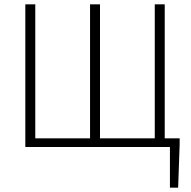

<svg xmlns="http://www.w3.org/2000/svg" viewBox="-20 -679 883 887"><path d="M765 188V0H97V-659H143V-40H396V-659H442V-40H695V-659H741V-40H810V-14L803 188Z"/></svg>

Font: Toshiba Sans Light
Style: Regular
Weight: 300
Designer: Paul D. Hunt
Foundry: Toshiba Corporation
Version: Version 2.020;PS 2.0;hotconv 1.0.86;makeotf.lib2.5.63406